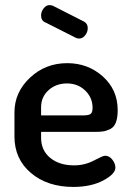

<svg xmlns="http://www.w3.org/2000/svg" viewBox="-20 -729 514 757"><path d="M245 -480Q327 -480 385.5 -427.5Q444 -375 444 -295Q444 -265 437 -246.5Q430 -228 415 -220.5Q400 -213 387 -211Q374 -209 353 -209H142V-186Q142 -136 178 -106.5Q214 -77 272 -77Q314 -77 350 -96Q386 -115 394 -115Q411 -115 423 -99.5Q435 -84 435 -68Q435 -43 387 -17.5Q339 8 269 8Q167 8 102 -47Q37 -102 37 -191V-286Q37 -365 98 -422.5Q159 -480 245 -480ZM142 -274H308Q330 -274 337.5 -280Q345 -286 345 -304Q345 -344 316 -372Q287 -400 244 -400Q201 -400 171.5 -373.5Q142 -347 142 -306ZM279 -580 158 -641Q142 -648 142 -668Q142 -683 152 -696Q162 -709 176 -709Q177 -709 187 -707L311 -644Q326 -636 326 -618Q326 -603 316 -590Q306 -577 292 -577Q285 -577 279 -580Z"/></svg>

Font: AkaAcidDosis
Style: SemiBold
Weight: 600
Designer: Edgar Tolentino, Pablo Impallari, Igino Marini, Cyberella
Foundry: Edgar Tolentino, Pablo Impallari, Igino Marini, Cyberella
Version: Version 1.007